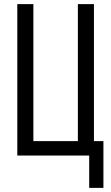

<svg xmlns="http://www.w3.org/2000/svg" viewBox="-20 -755 540 932"><path d="M413 157V0H64V-735H142V-70H358V-735H436V-70H482V157Z"/></svg>

Font: Iosevka Term Curly
Style: Regular
Weight: 400
Designer: Belleve Invis
Foundry: Belleve Invis
Version: Version 32.3.0